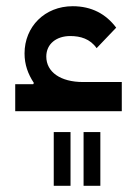

<svg xmlns="http://www.w3.org/2000/svg" viewBox="-20 -358 441 618"><path d="M153 240H207V67H153ZM249 240H303V67H249ZM29 0H372V-94H247C175 -94 129 -126 129 -176C129 -217 162 -242 206 -242C239 -242 270 -233 291 -203L354 -269C321 -313 275 -338 214 -338C124 -338 59 -272 59 -186C59 -150 70 -120 89 -91L87 -87H29Z"/></svg>

Font: IBM Plex Arabic Text
Style: Regular
Weight: 450
Designer: Mike Abbink, Paul van der Laan, Pieter van Rosmalen, Wael Morcos, Khajak Apelian
Foundry: Bold Monday
Version: Version 1.0